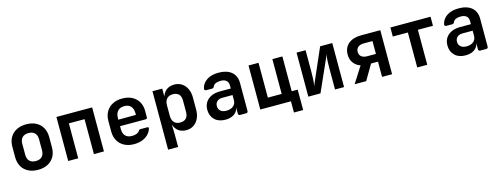

<svg xmlns="http://www.w3.org/2000/svg" viewBox="-18 -1348 6036 2317"><g transform="rotate(-15 3000.0 -190.0)"><path d="M300 9.2Q229.9 9.2 178.2 -17.7Q126.5 -44.6 98.2 -94.1Q70 -143.6 70 -210.8V-339.2Q70 -406.8 98.2 -456.1Q126.5 -505.4 178.2 -532.3Q229.9 -559.2 300 -559.2Q371.1 -559.2 422.3 -532.3Q473.5 -505.4 501.8 -456.1Q530 -406.8 530 -339.2V-210.8Q530 -143.6 501.8 -94.1Q473.5 -44.6 422.1 -17.7Q370.7 9.2 300 9.2ZM300 -100.1Q350.2 -100.1 377.6 -127.5Q404.9 -155 404.9 -206.7V-343.3Q404.9 -395.6 377.6 -422.8Q350.2 -449.9 300 -449.9Q250.8 -449.9 222.9 -422.8Q195.1 -395.6 195.1 -343.3V-206.7Q195.1 -155 222.9 -127.5Q250.8 -100.1 300 -100.1Z M676.8 0V-550H1123.2V0H998.1V-436.4H801.9V0Z M1500.6 10Q1430.9 10 1378.9 -17.1Q1326.9 -44.2 1298.4 -93.7Q1270 -143.2 1270 -210V-340Q1270 -407.2 1298.4 -456.5Q1326.9 -505.8 1378.9 -532.9Q1430.9 -560 1500.6 -560Q1570.3 -560 1621.7 -533.1Q1673.1 -506.2 1701.6 -457.8Q1730 -409.3 1730 -344.1V-263.8Q1730 -243.8 1710 -243.8H1390.1V-205.9Q1390.1 -150.1 1419 -121.3Q1447.9 -92.6 1500.6 -92.6Q1534.1 -92.6 1558.7 -102.6Q1583.4 -112.6 1594.2 -131Q1598.8 -138.4 1603.8 -142.1Q1608.8 -145.9 1616.8 -145.9H1701.1Q1712.1 -145.9 1717.1 -140.9Q1722.1 -135.9 1719.5 -127.3Q1701 -64.5 1641.9 -27.3Q1582.8 10 1500.6 10ZM1609.9 -315.3V-345.3Q1609.9 -402.1 1582.2 -433.2Q1554.6 -464.4 1500.6 -464.4Q1446.6 -464.4 1418.4 -432.7Q1390.1 -401 1390.1 -344.1V-324.9L1618.6 -326.1Z M1876.8 180V-550H1999V-439.1H2026.9L1990.8 -386.6Q1990.8 -466.5 2033.8 -513.3Q2076.9 -560 2149.6 -560Q2203.4 -560 2243.6 -533.7Q2283.8 -507.5 2306.3 -460.3Q2328.8 -413.1 2328.8 -349.6V-200.9Q2328.8 -137.9 2306.5 -90.4Q2284.2 -42.9 2244 -16.5Q2203.8 10 2149.6 10Q2077.3 10 2034 -36.9Q1990.8 -83.9 1990.8 -163.4L2026.9 -110.3H1998.1L2001.9 25.9V180ZM2103.2 -98.4Q2150.8 -98.4 2177.3 -124.6Q2203.7 -150.8 2203.7 -203.8V-346.2Q2203.7 -400.2 2177.3 -425.9Q2150.8 -451.6 2103.2 -451.6Q2055.2 -451.6 2028.5 -422.7Q2001.9 -393.9 2001.9 -341.2V-208.8Q2001.9 -156.1 2028.5 -127.3Q2055.2 -98.4 2103.2 -98.4Z M2638.5 10Q2555.3 10 2506.5 -37.5Q2457.6 -85 2457.6 -162Q2457.6 -215.9 2482.7 -255.1Q2507.7 -294.3 2554.3 -315.8Q2600.9 -337.3 2664.4 -337.3H2798.1V-375.6Q2798.1 -416.1 2773.5 -437.4Q2748.9 -458.6 2701 -458.6Q2665.4 -458.6 2640.9 -447.5Q2616.5 -436.4 2607.5 -415.7Q2603.3 -405 2597.1 -399.6Q2591 -394.2 2580.2 -394.2H2508.6Q2496.2 -394.2 2489.6 -401.2Q2482.9 -408.1 2484.9 -419.9Q2498.5 -482.9 2555.2 -521.5Q2611.9 -560 2702.2 -560Q2807.4 -560 2865.3 -510.8Q2923.2 -461.7 2923.2 -373.3V-24.7Q2923.2 0 2898.5 0H2826.1Q2801.4 0 2801.4 -24.7V-105.3H2781.2L2802.8 -122.9Q2802.8 -82.3 2782.8 -52.5Q2762.8 -22.6 2726.1 -6.3Q2689.4 10 2638.5 10ZM2678.7 -91.7Q2733.6 -91.7 2765.8 -118.8Q2798.1 -145.8 2798.1 -190.9V-255.6H2670.3Q2628.6 -255.6 2604.6 -233.2Q2580.6 -210.8 2580.6 -174.4Q2580.6 -137.1 2606.5 -114.4Q2632.3 -91.7 2678.7 -91.7Z M3459.6 140V0H3076.8V-550H3201.9V-115.1H3374.6V-550H3499.7V-115.1H3574.7V140Z M3676.8 0V-550H3789.7V-283.8Q3789.7 -239.1 3787.6 -188.7Q3785.5 -138.3 3775.8 -101.7L3971.4 -550H4123.2V0H4010.3V-266.6Q4010.3 -311.7 4012.4 -358.3Q4014.5 -404.9 4023.1 -437.4L3828.6 0Z M4255.4 0 4383.5 -201.7Q4329.6 -219.2 4297.8 -262.8Q4266.1 -306.5 4266.1 -365.7Q4266.1 -452.1 4324.1 -501.1Q4382.2 -550 4483.6 -550H4723.2V0H4598.1V-190.4H4511.4L4399.5 0ZM4488.9 -287.2H4598.1V-447.6H4488.9Q4444 -447.6 4417.7 -426.3Q4391.4 -405 4391.4 -366.9Q4391.4 -329.1 4417.4 -308.2Q4443.4 -287.2 4488.9 -287.2Z M5037.4 0V-437H4849.1V-550H5350.9V-437H5162.6V0Z M5638.5 10Q5555.3 10 5506.5 -37.5Q5457.6 -85 5457.6 -162Q5457.6 -215.9 5482.7 -255.1Q5507.7 -294.3 5554.3 -315.8Q5600.9 -337.3 5664.4 -337.3H5798.1V-375.6Q5798.1 -416.1 5773.5 -437.4Q5748.9 -458.6 5701 -458.6Q5665.4 -458.6 5640.9 -447.5Q5616.5 -436.4 5607.5 -415.7Q5603.3 -405 5597.1 -399.6Q5591 -394.2 5580.2 -394.2H5508.6Q5496.2 -394.2 5489.6 -401.2Q5482.9 -408.1 5484.9 -419.9Q5498.5 -482.9 5555.2 -521.5Q5611.9 -560 5702.2 -560Q5807.4 -560 5865.3 -510.8Q5923.2 -461.7 5923.2 -373.3V-24.7Q5923.2 0 5898.5 0H5826.1Q5801.4 0 5801.4 -24.7V-105.3H5781.2L5802.8 -122.9Q5802.8 -82.3 5782.8 -52.5Q5762.8 -22.6 5726.1 -6.3Q5689.4 10 5638.5 10ZM5678.7 -91.7Q5733.6 -91.7 5765.8 -118.8Q5798.1 -145.8 5798.1 -190.9V-255.6H5670.3Q5628.6 -255.6 5604.6 -233.2Q5580.6 -210.8 5580.6 -174.4Q5580.6 -137.1 5606.5 -114.4Q5632.3 -91.7 5678.7 -91.7Z"/></g></svg>

Font: Pitagon Sans Mono
Style: Regular
Weight: 400
Monospace: yes
Designer: Travis Tran
Foundry: Pitagon
Version: Version 1.001;gftools[0.9.26]